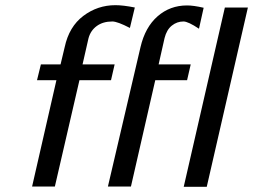

<svg xmlns="http://www.w3.org/2000/svg" viewBox="-20 -721 978 742"><path d="M123 -411 138 -472H214L230 -539Q247 -618 302 -659.5Q357 -701 426 -701Q456 -701 501 -692L482 -613Q434 -638 414 -638Q378 -638 354 -620.5Q330 -603 322 -573L299 -472H423L409 -411H287L192 0H104L198 -411ZM397 0 523 -539Q541 -616 589 -658Q637 -700 703 -700Q728 -700 767 -691L749 -610Q707 -638 689 -638Q664 -638 644 -622Q624 -606 616 -574L593 -472H717L703 -411H580L486 0ZM690 1 849 -692H938L779 1Z"/></svg>

Font: Coval
Style: Book Italic
Weight: 350
Foundry: Context Ltd
Version: Version 001.000